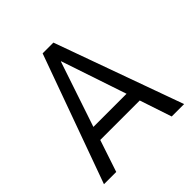

<svg xmlns="http://www.w3.org/2000/svg" viewBox="-186 -851 996 996"><g transform="rotate(-45 312.0 -352.5)"><path d="M18 0 273 -705H352L606 0H515L448 -201L485 -176H139L175 -201L108 0ZM310 -608 183 -230 168 -249H455L439 -230L312 -608Z"/></g></svg>

Font: Nunito Sans 10pt Condensed Medium
Style: Regular
Weight: 500
Width: 3
Designer: Vernon Adams
Foundry: Vernon Adams
Version: Version 3.101;gftools[0.9.27]